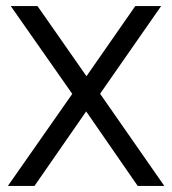

<svg xmlns="http://www.w3.org/2000/svg" viewBox="-20 -615 570 635"><path d="M435.5 0 265 -246.5 219 -304.5 15.5 -595H104L266 -363L311 -305L523.5 0ZM6 0 219 -304.5 266 -363 427.5 -595H513L311 -305L265 -246.5L94 0Z"/></svg>

Font: Encode Sans SC SemiCondensed
Style: Regular
Weight: 400
Width: 4
Designer: Multiple Designers
Foundry: Impallari Type
Version: Version 3.002